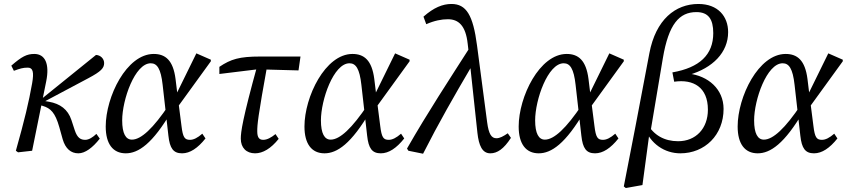

<svg xmlns="http://www.w3.org/2000/svg" viewBox="-20 -760 4269 968"><path d="M60 0 71 8 142 0 213 -350C231 -439 207 -488 153 -488C115 -488 90 -475 37 -429L50 -403C80 -414 95 -419 120 -419C146 -419 152 -397 142 -340C125 -244 104 -156 60 0ZM375 13C409 13 447 -15 483 -61L466 -85C448 -68 428 -55 410 -55C387 -55 370 -64 357 -103L340 -155C322 -209 283 -237 227 -247L192 -253L189 -240L426 -366C490 -400 505 -417 505 -442C505 -464 487 -482 464 -483L183 -256L173 -248H168V-234L196 -226C235 -214 258 -193 279 -119L296 -58C310 -10 338 13 375 13Z M614 13C677 13 749 -34 846 -201H852L833 -233C752 -112 691 -56 645 -56C614 -56 596 -87 596 -153C596 -257 660 -441 740 -441C772 -441 791 -414 800 -332L829 -76C836 -12 854 13 898 13C938 13 977 -13 1016 -62L1000 -86C976 -65 956 -55 938 -55C911 -55 902 -67 895 -125L879 -250L876 -272L865 -362C853 -456 814 -488 755 -488C618 -488 513 -272 513 -122C513 -35 549 13 614 13ZM869 -211 1043 -451V-459L970 -491L862 -271L869 -211Z M1086 -387 1274 -410H1300L1485 -405L1495 -475H1292C1187 -475 1144 -462 1086 -423V-387ZM1266 13C1305 13 1346 -11 1385 -60L1369 -84C1347 -66 1326 -55 1307 -55C1286 -55 1277 -68 1277 -98C1277 -131 1279 -164 1330 -445L1279 -436C1202 -158 1194 -94 1194 -61C1194 -15 1222 13 1266 13Z M1616 13C1679 13 1751 -34 1848 -201H1854L1835 -233C1754 -112 1693 -56 1647 -56C1616 -56 1598 -87 1598 -153C1598 -257 1662 -441 1742 -441C1774 -441 1793 -414 1802 -332L1831 -76C1838 -12 1856 13 1900 13C1940 13 1979 -13 2018 -62L2002 -86C1978 -65 1958 -55 1940 -55C1913 -55 1904 -67 1897 -125L1881 -250L1878 -272L1867 -362C1855 -456 1816 -488 1757 -488C1620 -488 1515 -272 1515 -122C1515 -35 1551 13 1616 13ZM1871 -211 2045 -451V-459L1972 -491L1864 -271L1871 -211Z M2039 0 2113 15C2191 -139 2272 -280 2356 -423H2368L2354 -529C2246 -360 2136 -193 2032 -11L2039 0ZM2452 13C2487 13 2520 -9 2556 -65L2540 -88C2518 -73 2500 -63 2483 -63C2458 -63 2444 -83 2436 -144L2385 -531C2365 -684 2331 -740 2256 -740C2212 -740 2167 -722 2115 -676L2129 -638C2170 -656 2206 -663 2238 -663C2291 -663 2328 -632 2338 -539L2346 -470L2347 -462L2387 -90C2394 -27 2411 13 2452 13Z M2696 13C2759 13 2831 -34 2928 -201H2934L2915 -233C2834 -112 2773 -56 2727 -56C2696 -56 2678 -87 2678 -153C2678 -257 2742 -441 2822 -441C2854 -441 2873 -414 2882 -332L2911 -76C2918 -12 2936 13 2980 13C3020 13 3059 -13 3098 -62L3082 -86C3058 -65 3038 -55 3020 -55C2993 -55 2984 -67 2977 -125L2961 -250L2958 -272L2947 -362C2935 -456 2896 -488 2837 -488C2700 -488 2595 -272 2595 -122C2595 -35 2631 13 2696 13ZM2951 -211 3125 -451V-459L3052 -491L2944 -271L2951 -211Z M3135 188 3219 173 3254 -87 3260 -98 3322 -467C3351 -639 3405 -699 3491 -699C3551 -699 3576 -664 3576 -593C3576 -484 3507 -419 3370 -395L3379 -348C3476 -362 3549 -320 3549 -207C3549 -112 3488 -48 3399 -48C3330 -48 3275 -78 3242 -139L3228 -120C3258 -34 3332 13 3410 13C3533 13 3628 -79 3628 -211C3628 -311 3550 -378 3451 -389L3452 -382C3574 -417 3651 -496 3651 -598C3651 -677 3600 -740 3501 -740C3385 -740 3286 -661 3254 -492L3185 -129L3125 180L3135 188Z M3800 13C3863 13 3935 -34 4032 -201H4038L4019 -233C3938 -112 3877 -56 3831 -56C3800 -56 3782 -87 3782 -153C3782 -257 3846 -441 3926 -441C3958 -441 3977 -414 3986 -332L4015 -76C4022 -12 4040 13 4084 13C4124 13 4163 -13 4202 -62L4186 -86C4162 -65 4142 -55 4124 -55C4097 -55 4088 -67 4081 -125L4065 -250L4062 -272L4051 -362C4039 -456 4000 -488 3941 -488C3804 -488 3699 -272 3699 -122C3699 -35 3735 13 3800 13ZM4055 -211 4229 -451V-459L4156 -491L4048 -271L4055 -211Z"/></svg>

Font: Source Serif 4 Variable
Style: Italic
Weight: 400
Italic angle: -12°
Designer: Frank Grießhammer
Foundry: Adobe Systems Incorporated
Version: Version 4.004;hotconv 1.0.116;makeotfexe 2.5.65601